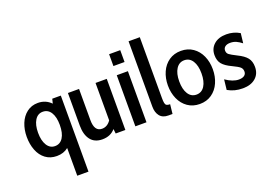

<svg xmlns="http://www.w3.org/2000/svg" viewBox="-128 -1130 2500 1751"><g transform="rotate(-20 1122.5 -254.0)"><path d="M470 -496V242H361V-27Q316 10 249 10Q186 10 140.5 -24Q95 -58 72 -117Q49 -176 49 -248Q49 -318 72.5 -376.5Q96 -435 141.5 -470Q187 -505 249 -505Q325 -505 376 -452L387 -496ZM370 -248Q370 -326 342 -370Q314 -414 264 -414Q215 -414 187 -369Q159 -324 159 -248Q159 -172 187 -126.5Q215 -81 264 -81Q314 -81 342 -125Q370 -169 370 -248Z M916 -496V0H822L817 -45Q771 9 692 9Q616 9 577.5 -41.5Q539 -92 539 -180V-496H647V-194Q647 -83 721 -83Q773 -83 807 -133V-496Z M1013 -700H1121V-585H1013ZM1013 -496H1121V0H1013Z M1220 -116V-750H1329V-161Q1329 -127 1332.5 -110.5Q1336 -94 1346.5 -87.5Q1357 -81 1380 -81L1370 10H1330Q1275 10 1247.5 -24.5Q1220 -59 1220 -116Z M1419 -248Q1419 -319 1445 -377.5Q1471 -436 1520.5 -470.5Q1570 -505 1637 -505Q1704 -505 1753.5 -470.5Q1803 -436 1829 -377.5Q1855 -319 1855 -248Q1855 -177 1829 -118Q1803 -59 1753.5 -24.5Q1704 10 1637 10Q1570 10 1520.5 -24.5Q1471 -59 1445 -118Q1419 -177 1419 -248ZM1745 -248Q1745 -324 1716.5 -369Q1688 -414 1637 -414Q1587 -414 1558 -369Q1529 -324 1529 -248Q1529 -171 1557.5 -126Q1586 -81 1637 -81Q1688 -81 1716.5 -126Q1745 -171 1745 -248Z M1909 -27 1920 -126Q1990 -78 2047 -78Q2081 -78 2100 -91.5Q2119 -105 2119 -130Q2119 -157 2101 -173Q2083 -189 2028 -215Q1968 -243 1940.5 -275.5Q1913 -308 1913 -363Q1913 -426 1957.5 -465.5Q2002 -505 2078 -505Q2149 -505 2207 -470L2196 -375Q2168 -397 2142.5 -408.5Q2117 -420 2085 -420Q2054 -420 2036 -406.5Q2018 -393 2018 -369Q2018 -344 2036 -330Q2054 -316 2108 -289Q2170 -259 2197 -225Q2224 -191 2224 -137Q2224 -69 2178 -29.5Q2132 10 2055 10Q2013 10 1978 1Q1943 -8 1909 -27Z"/></g></svg>

Font: Cabin Condensed SemiBold
Style: Regular
Weight: 600
Width: 3
Designer: Pablo Impallari
Foundry: Pablo Impallari. http://www.impallari.com Igino Marini. http://www.ikern.com
Version: Version 2.001